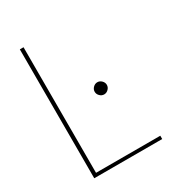

<svg xmlns="http://www.w3.org/2000/svg" viewBox="-170 -802 825 903"><g transform="rotate(-30 242.5 -350.0)"><path d="M76 0V-700H96V-18H445V0ZM314 -318Q301 -318 291 -328Q281 -338 281 -351Q281 -364 291 -374Q301 -384 314 -384Q327 -384 337 -374Q347 -364 347 -351Q347 -338 337 -328Q327 -318 314 -318Z"/></g></svg>

Font: DM Sans 24pt Thin
Style: Regular
Weight: 250
Designer: Colophon Foundry, Jonny Pinhorn
Foundry: Colophon Foundry
Version: Version 4.004;gftools[0.9.30]